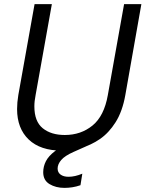

<svg xmlns="http://www.w3.org/2000/svg" viewBox="-20 -720 707 933"><path d="M281 12Q176 12 119.5 -42Q63 -96 63 -190Q63 -222 69 -258L148 -700H232L153 -258Q150 -243 148.5 -229.5Q147 -216 147 -203Q147 -130 187.5 -97Q228 -64 295 -64Q373 -64 429.5 -110Q486 -156 504 -258L583 -700H667L589 -258Q575 -179 542 -126.5Q509 -74 465 -44Q421 -14 373 -1Q325 12 281 12ZM293 193Q251 193 220.5 174.5Q190 156 190 117Q190 89 203 63.5Q216 38 247 14.5Q278 -9 331 -30L388 -53L401 -10L338 18Q295 37 277.5 57.5Q260 78 260 99Q260 118 274.5 128.5Q289 139 313 139Q344 139 380 124L371 180Q351 187 331.5 190Q312 193 293 193Z"/></svg>

Font: Rethink Sans
Style: Italic
Weight: 400
Italic angle: -10°
Designer: The Rethink Sans project authors (Hans Thiessen). DM Sans designed by Colophon Foundry.
Foundry: Rethink Communications LLC
Version: Version 1.001